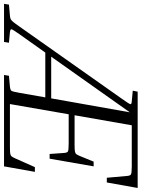

<svg xmlns="http://www.w3.org/2000/svg" viewBox="65 -828 720 977"><g transform="rotate(90 425.5 -340.0)"><path d="M399 -655 404 -680H894L866 -523H842L833 -624Q832 -641 825.5 -645.5Q819 -650 784 -650H575L524 -359H672Q696 -359 706.5 -360.5Q717 -362 721.5 -367.5Q726 -373 731 -385L760 -456H784L745 -232H721L716 -303Q715 -321 708.5 -325Q702 -329 667 -329H519L467 -30H684Q708 -30 718.5 -31.5Q729 -33 733.5 -39Q738 -45 743 -56L788 -157H812L784 0H319L323 -25L379 -30Q396 -32 400 -38.5Q404 -45 410 -79L433 -210H205L112 -79Q88 -45 86.5 -38.5Q85 -32 101 -30L155 -25L151 0H-43L-39 -25L17 -30Q28 -31 34 -33.5Q40 -36 48.5 -46Q57 -56 73 -79L441 -601Q466 -636 467.5 -642.5Q469 -649 454 -650ZM226 -240H438L509 -640Z"/></g></svg>

Font: Inria Serif Light
Style: Italic
Weight: 300
Italic angle: -10°
Designer: Black Foundry Team
Foundry: Black Foundry
Version: Version 1.000; ttfautohint (v1.8.3)